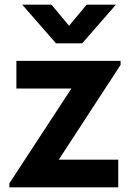

<svg xmlns="http://www.w3.org/2000/svg" viewBox="-20 -800 575 820"><path d="M200 -780H75L219 -615H331L475 -780H350L275 -690ZM485 0V-118H231L495 -523V-540H50V-422H285L20 -17V0Z"/></svg>

Font: Manrope ExtraBold
Style: Regular
Weight: 800
Designer: Mikhail Sharanda
Foundry: Mikhail Sharanda
Version: Version 4.505